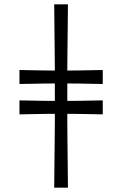

<svg xmlns="http://www.w3.org/2000/svg" viewBox="-20 -758 567 890"><path d="M231.2 111.8Q232.2 24.9 232.7 -31.6Q233.2 -88.1 233.7 -124.6Q234.2 -161.1 234.2 -188.8Q234.2 -216.4 234.2 -244.8Q234.2 -273.1 234.2 -314.1Q234.2 -354.1 234.2 -382.1Q234.2 -410.1 234.2 -437.6Q234.2 -465 233.7 -501.5Q233.2 -538 232.7 -594.5Q232.2 -651 231.2 -738H295Q294 -651 293.5 -594.5Q293 -538 292.5 -501.5Q292 -465 292 -437.6Q292 -410.1 292 -382.1Q292 -354.1 292 -314.1Q292 -273.1 292 -244.8Q292 -216.4 292 -188.8Q292 -161.1 292.5 -124.6Q293 -88.1 293.5 -31.8Q294 24.5 295 111.8ZM70.2 -433.5Q108.3 -432.8 134.7 -432.3Q161 -431.8 181.7 -431.5Q202.3 -431.1 221.3 -431.1Q240.3 -431.1 263.3 -431.1Q286.3 -431.1 305.3 -431.1Q324.2 -431.1 344.9 -431.5Q365.5 -431.8 391.9 -432.3Q418.2 -432.8 456.3 -433.5V-368.7Q418.2 -369.3 391.9 -369.8Q365.5 -370.3 344.9 -370.7Q324.2 -371 305.3 -371Q286.3 -371 263.3 -371Q240.3 -371 221.3 -371Q202.3 -371 181.7 -370.7Q161 -370.3 134.7 -369.8Q108.3 -369.3 70.2 -368.7ZM70.2 -292.7Q108.3 -292 134.7 -291.5Q161 -291 181.7 -290.7Q202.3 -290.4 221.3 -290.4Q240.3 -290.4 263.3 -290.4Q286.3 -290.4 305.3 -290.4Q324.2 -290.4 344.9 -290.7Q365.5 -291 391.9 -291.5Q418.2 -292 456.3 -292.7V-227.9Q418.2 -228.6 391.9 -229.1Q365.5 -229.6 344.9 -229.9Q324.2 -230.3 305.3 -230.3Q286.3 -230.3 263.3 -230.3Q240.3 -230.3 221.3 -230.3Q202.3 -230.3 181.7 -229.9Q161 -229.6 134.7 -229.1Q108.3 -228.6 70.2 -227.9Z"/></svg>

Font: Ojuju ExtraLight
Style: Regular
Weight: 200
Designer: Chisaokwu Joboson, Mirko Velimirovic
Foundry: Udi Foundry
Version: Version 1.000